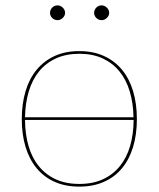

<svg xmlns="http://www.w3.org/2000/svg" viewBox="-20 -688 590 714"><path d="M61 0ZM275 -498Q326.5 -498 366.5 -479.8Q406.5 -461.5 433.8 -428.5Q461 -395.5 475 -348.8Q489 -302 489 -245Q489 -188 475 -141.8Q461 -95.5 433.8 -62.5Q406.5 -29.5 366.5 -11.8Q326.5 6 275 6Q223 6 183.2 -11.8Q143.5 -29.5 116.2 -62.5Q89 -95.5 75 -141.8Q61 -188 61 -245Q61 -302 75 -348.8Q89 -395.5 116.2 -428.5Q143.5 -461.5 183.2 -479.8Q223 -498 275 -498ZM275 -4Q325 -4 362.5 -21.2Q400 -38.5 425.5 -69.8Q451 -101 463.8 -144.8Q476.5 -188.5 477 -242H73Q73.5 -188.5 86.2 -144.8Q99 -101 124.5 -69.8Q150 -38.5 187.5 -21.2Q225 -4 275 -4ZM275 -488Q225.5 -488 188 -470.8Q150.5 -453.5 125.2 -422.5Q100 -391.5 87 -348Q74 -304.5 73 -252H476.5Q475.5 -304.5 462.5 -348Q449.5 -391.5 424.2 -422.5Q399 -453.5 361.8 -470.8Q324.5 -488 275 -488ZM222 -640Q222 -629.5 213.2 -621.2Q204.5 -613 194 -613Q182.5 -613 174.2 -621.2Q166 -629.5 166 -640Q166 -651.5 174.2 -659.8Q182.5 -668 194 -668Q204.5 -668 213.2 -659.8Q222 -651.5 222 -640ZM386 -640Q386 -629.5 377.2 -621.2Q368.5 -613 358 -613Q346.5 -613 338.2 -621.2Q330 -629.5 330 -640Q330 -651.5 338.2 -659.8Q346.5 -668 358 -668Q368.5 -668 377.2 -659.8Q386 -651.5 386 -640Z"/></svg>

Font: Lato Hairline
Style: Regular
Weight: 100
Designer: Lukasz Dziedzic
Foundry: tyPoland Lukasz Dziedzic
Version: Version 2.007; 2014-02-27